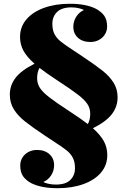

<svg xmlns="http://www.w3.org/2000/svg" viewBox="-20 -802 670 1010"><path d="M468.8 -127.4Q508.3 -92.3 526.4 -59.1Q544.4 -25.9 544.4 14.2Q544.4 66.9 511 106.2Q477.5 145.5 418.2 166.7Q358.9 188 282.7 188Q198.2 188 145.5 162.1Q116.2 146.5 101.3 125Q86.4 103.5 86.4 67.9Q86.4 46.4 97.4 27.8Q108.4 9.3 128.7 -2Q148.9 -13.2 174.3 -13.2Q215.3 -13.2 240 9Q264.6 31.2 264.6 66.9Q264.6 96.2 249 120.4Q233.4 144.5 208.5 154.8Q213.4 159.7 232.9 164.3Q252.4 168.9 273.4 168.9Q325.7 168.9 350.1 144.5Q374.5 120.1 374.5 83Q374.5 49.8 363 27.8Q351.6 5.9 329.8 -11.5Q308.1 -28.8 261.7 -58.6L218.8 -86.9Q147 -134.8 110.4 -164.1Q73.7 -193.4 52.7 -227.1Q31.7 -260.7 31.7 -304.2Q31.7 -353.5 62 -392.8Q92.3 -432.1 161.6 -466.8Q121.6 -502 103.5 -534.9Q85.4 -567.9 85.4 -607.9Q85.4 -660.6 118.9 -700Q152.3 -739.3 211.7 -760.7Q271 -782.2 347.7 -782.2Q432.6 -782.2 484.4 -755.9Q513.7 -740.2 528.6 -718.8Q543.5 -697.3 543.5 -662.1Q543.5 -640.6 532.5 -622.1Q521.5 -603.5 501.2 -592.3Q481 -581.1 455.6 -581.1Q414.6 -581.1 390.1 -603.3Q365.7 -625.5 365.7 -661.1Q365.7 -689.9 381.1 -714.1Q396.5 -738.3 421.4 -749Q416 -753.4 396.7 -758.3Q377.4 -763.2 356.4 -763.2Q304.7 -763.2 280 -738.8Q255.4 -714.4 255.4 -676.8Q255.4 -644 266.8 -622.3Q278.3 -600.6 299.6 -583.5Q320.8 -566.4 367.2 -536.1L411.6 -506.8Q482.9 -459 519.8 -429.7Q556.6 -400.4 577.6 -366.7Q598.6 -333 598.6 -290Q598.6 -240.7 568.4 -201.4Q538.1 -162.1 468.8 -127.4ZM441.9 -149.4Q454.6 -170.4 454.6 -204.1Q454.6 -231.9 439.9 -254.4Q425.3 -276.9 389.6 -304.4Q354 -332 280.3 -379.9Q218.3 -420.9 188 -444.8Q175.3 -423.3 175.3 -390.1Q175.3 -362.3 189.9 -339.6Q204.6 -316.9 240 -289.6Q275.4 -262.2 349.6 -213.9Q403.8 -178.7 441.9 -149.4Z"/></svg>

Font: TypoPRO Playfair Display SC
Style: Regular
Weight: 900
Designer: Claus Eggers Sørensen
Foundry: Claus Eggers Sørensen
Version: Version 1.004;PS 001.004;hotconv 1.0.70;makeotf.lib2.5.58329